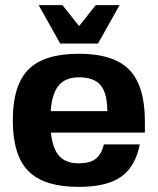

<svg xmlns="http://www.w3.org/2000/svg" viewBox="-20 -720 616 750"><path d="M179 -202Q185 -140 211 -111Q237 -82 288 -82Q331 -82 353.5 -99.5Q376 -117 386 -156H526Q509 -69 453 -29.5Q397 10 288 10Q152 10 91 -51.5Q30 -113 30 -250Q30 -387 91 -448.5Q152 -510 288 -510Q424 -510 485 -447.5Q546 -385 546 -246V-202ZM289 -418Q236 -418 209.5 -386.5Q183 -355 178 -286H399Q399 -356 373 -387Q347 -418 289 -418ZM447 -700 363 -550H215L131 -700H224L289 -618L354 -700Z"/></svg>

Font: Fivo Sans
Style: Regular
Weight: 700
Designer: Alexander Slobzheninov
Foundry: Alexander Slobzheninov
Version: 1.0